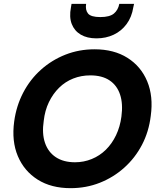

<svg xmlns="http://www.w3.org/2000/svg" viewBox="-20 -969 825 1001"><path d="M348 12Q247 12 176.5 -32.5Q106 -77 73 -155Q40 -233 54 -336Q65 -417 101 -486Q137 -555 193.5 -605.5Q250 -656 321 -684Q392 -712 473 -712Q574 -712 644.5 -667.5Q715 -623 747.5 -545Q780 -467 766 -365Q756 -282 720 -213.5Q684 -145 627.5 -94.5Q571 -44 500 -16Q429 12 348 12ZM371 -123Q417 -123 458.5 -140Q500 -157 532 -188.5Q564 -220 585 -264Q606 -308 613 -361Q622 -428 606 -476Q590 -524 551 -550Q512 -576 451 -576Q403 -576 361.5 -559.5Q320 -543 288 -511.5Q256 -480 235 -436.5Q214 -393 208 -339Q198 -273 214.5 -224.5Q231 -176 271 -149.5Q311 -123 371 -123ZM483 -769Q434 -769 401 -788.5Q368 -808 354 -844Q340 -880 350 -931L353 -949H429Q424 -917 439 -898.5Q454 -880 503 -880Q552 -880 574 -898.5Q596 -917 602 -949H679L675 -931Q667 -880 640 -843.5Q613 -807 572.5 -788Q532 -769 483 -769Z"/></svg>

Font: DM Sans 36pt Black
Style: Italic
Weight: 900
Italic angle: -10°
Designer: Colophon Foundry, Jonny Pinhorn
Foundry: Colophon Foundry
Version: Version 4.004;gftools[0.9.30]